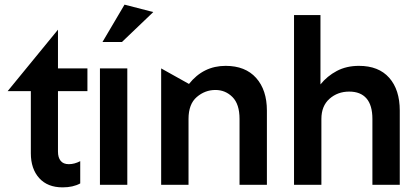

<svg xmlns="http://www.w3.org/2000/svg" viewBox="-20 -797 1800 828"><path d="M250 11Q295 11 326 -6V-102Q301 -89 277 -89Q253 -89 241.5 -103.5Q230 -118 230 -143V-404H357V-502H230V-669L13 -404H113V-136Q113 -69 149 -29Q185 11 250 11Z M529 -502H411V0H529ZM422 -616H506L641 -745L517 -777Z M953 -513Q857 -513 795 -435L675 -502V0H793V-284Q793 -348 828.5 -378.5Q864 -409 909 -409Q952 -409 982.5 -378.5Q1013 -348 1013 -284V0H1131V-320Q1131 -409 1084.5 -461Q1038 -513 953 -513Z M1528 -513Q1474 -513 1432.5 -491Q1391 -469 1362 -433V-732H1248V0H1366V-284Q1366 -340 1401 -371Q1436 -402 1486 -402Q1535 -402 1560.5 -372.5Q1586 -343 1586 -284V0H1704V-320Q1704 -410 1658.5 -461.5Q1613 -513 1528 -513Z"/></svg>

Font: Geom Medium
Style: Bold
Weight: 500
Version: Version 1.102